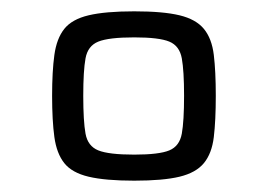

<svg xmlns="http://www.w3.org/2000/svg" viewBox="-20 -716 473 339"><path d="M217 -397Q166 -397 136.5 -404Q107 -411 93.5 -428Q80 -445 76 -474Q72 -503 72 -547Q72 -590 76 -619Q80 -648 93.5 -665Q107 -682 136.5 -689Q166 -696 217 -696Q268 -696 297 -689Q326 -682 340 -665Q354 -648 357.5 -619Q361 -590 361 -547Q361 -503 357.5 -474Q354 -445 340 -428Q326 -411 297 -404Q268 -397 217 -397ZM217 -443Q261 -443 279 -450.5Q297 -458 301 -480Q305 -502 305 -547Q305 -591 301 -613Q297 -635 279 -642.5Q261 -650 217 -650Q172 -650 153.5 -642.5Q135 -635 131 -613Q127 -591 127 -547Q127 -502 131 -480Q135 -458 153.5 -450.5Q172 -443 217 -443Z"/></svg>

Font: Saira Expanded
Style: Regular
Weight: 400
Width: 7
Designer: Hector Gatti with collaboration of the Omnibus-Type team
Foundry: Omnibus-Type
Version: Version 1.100; ttfautohint (v1.8.3)